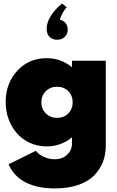

<svg xmlns="http://www.w3.org/2000/svg" viewBox="-20 -806 655 1076"><path d="M11.8 -233.6Q11.8 -338.6 76.6 -409.3Q141.4 -480 241.8 -480Q321.8 -480 383.6 -429.1V-465.5H572.7V12.7Q572.7 61.4 556.1 103.2Q539.5 145 506.4 178.4Q473.2 211.8 417 230.9Q360.9 250 287.3 250Q188.6 250 122.7 215.7Q56.8 181.4 28.2 114.5L180.9 39.1Q197.7 60.9 226.8 73.6Q255.9 86.4 286.4 86.4Q330.5 86.4 357 60.5Q383.6 34.5 383.6 -3.6V-36.4Q321.8 14.5 241.8 14.5Q191.8 14.5 148.9 -4.8Q105.9 -24.1 75.9 -57.5Q45.9 -90.9 28.9 -136.6Q11.8 -182.3 11.8 -233.6ZM362.5 -295.2Q337.7 -320 300 -320Q262.3 -320 237 -295.2Q211.8 -270.5 211.8 -232.7Q211.8 -195 237 -170.2Q262.3 -145.5 300 -145.5Q337.7 -145.5 362.5 -170.2Q387.3 -195 387.3 -232.7Q387.3 -270.5 362.5 -295.2ZM241.4 -645Q241.4 -678.6 263.9 -715.5Q286.4 -752.3 327.7 -786.4L354.5 -764.5Q343.6 -755.9 331.4 -733.9Q319.1 -711.8 315.9 -695.9Q336.4 -690.5 348 -675.9Q359.5 -661.4 359.5 -640.9Q359.5 -615.5 343 -599.3Q326.4 -583.2 300 -583.2Q274.1 -583.2 257.7 -599.3Q241.4 -615.5 241.4 -645Z"/></svg>

Font: Spartan MB Black
Style: Regular
Weight: 900
Designer: Matt Bailey, Mirko Velimirovic
Foundry: Matt Bailey
Version: Version 1.005